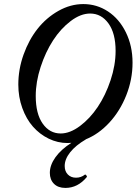

<svg xmlns="http://www.w3.org/2000/svg" viewBox="-20 -696 677 952"><path d="M314.9 13.2Q266.1 13.2 221.4 -8.5Q176.8 -30.3 143.6 -67.9Q110.4 -105.5 90.6 -160.2Q70.8 -214.8 70.8 -276.9Q70.8 -352.5 96.9 -425.5Q123 -498.5 166.5 -553.5Q210 -608.4 269.8 -642.1Q329.6 -675.8 393.1 -675.8Q460 -675.8 515.6 -639.2Q571.3 -602.5 604.2 -535.4Q637.2 -468.3 637.2 -384.8Q637.2 -302.2 606.2 -223.9Q575.2 -145.5 522.2 -88.1Q469.2 -30.8 404.8 -4.9H405.8Q355 24.9 327.9 59.1Q300.8 93.3 300.8 127Q300.8 153.3 316.4 169.2Q332 185.1 356.9 185.1Q381.8 185.1 400.9 169.9Q403.8 168 408.2 173.6Q412.6 179.2 410.2 182.1Q365.7 235.8 304.2 235.8Q268.1 235.8 247.6 215.3Q227.1 194.8 227.1 161.1Q227.1 122.6 255.1 83.5Q283.2 44.4 334 12.2Q327.1 13.2 314.9 13.2ZM280.8 -34.2Q327.1 -34.2 376.7 -71.3Q426.3 -108.4 464.8 -166Q503.4 -223.6 528.3 -298.3Q553.2 -373 553.2 -443.8Q553.2 -530.8 517.8 -579.8Q482.4 -628.9 426.8 -628.9Q379.9 -628.9 330.6 -591.6Q281.2 -554.2 243.4 -496.1Q205.6 -438 181.4 -363.8Q157.2 -289.6 157.2 -220.2Q157.2 -131.8 191.7 -83Q226.1 -34.2 280.8 -34.2Z"/></svg>

Font: Junicode SmCond Medium
Style: Italic
Weight: 500
Width: 4
Italic angle: -11°
Designer: Peter S. Baker
Version: Version 2.206